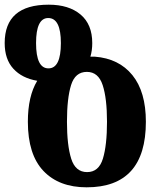

<svg xmlns="http://www.w3.org/2000/svg" viewBox="-44 -790 685 820"><path d="M326 10Q579 10 579 -270Q579 -398 521.5 -469Q464 -540 361 -548H342Q350 -574 350 -606Q350 -686 300 -728Q250 -770 164 -770Q-24 -770 -24 -606Q-24 -537 13 -496.5Q50 -456 115 -445Q75 -379 75 -270Q75 -130 141.5 -60Q208 10 326 10ZM163 -498Q110 -498 110 -606Q110 -713 162 -713Q216 -713 216 -606Q216 -498 163 -498ZM328 -55Q278 -55 260 -112.5Q242 -170 242 -270Q242 -370 259.5 -426.5Q277 -483 327 -483Q376 -483 394.5 -426.5Q413 -370 413 -270Q413 -170 395.5 -112.5Q378 -55 328 -55Z"/></svg>

Font: Noto Serif Georgian SemiCondensed Extra
Style: Regular
Weight: 800
Width: 4
Designer: Monotype Design Team
Foundry: Monotype Imaging Inc.
Version: Version 1.901